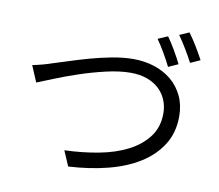

<svg xmlns="http://www.w3.org/2000/svg" viewBox="-84 -889 1125 988"><g transform="rotate(10 478.0 -395.0)"><path d="M723 -750Q742 -724 764.5 -685.5Q787 -647 801 -618L750 -595Q736 -624 714 -662Q692 -700 672 -728ZM828 -789Q838 -776 849.5 -758.5Q861 -741 872 -723Q883 -705 892.5 -688Q902 -671 909 -658L858 -635Q842 -666 820 -702.5Q798 -739 778 -767ZM60 -483Q86 -488 112 -495Q138 -502 164 -511Q194 -520 241.5 -535.5Q289 -551 344.5 -566.5Q400 -582 458.5 -593Q517 -604 569 -604Q628 -604 679.5 -587Q731 -570 769 -538Q807 -506 829 -459.5Q851 -413 851 -354Q851 -269 811 -205.5Q771 -142 701.5 -98.5Q632 -55 537.5 -31Q443 -7 333 -1L299 -80Q392 -83 477 -99Q562 -115 626.5 -148Q691 -181 729.5 -232Q768 -283 768 -355Q768 -392 754.5 -424.5Q741 -457 715.5 -481Q690 -505 652.5 -518.5Q615 -532 567 -532Q509 -532 438.5 -515.5Q368 -499 301 -476.5Q234 -454 179 -431.5Q124 -409 96 -398Z"/></g></svg>

Font: Kinto Sans
Style: Regular
Weight: 400
Designer: Authors: Ryoko NISHIZUKA  (kana & ideographs); Paul D. Hunt (Latin, Greek & Cyrillic); Wenlong ZHANG  (bopomofo); Sandol
Foundry: Adobe Systems Incorporated, ookami Inc.
Version: Version 0.001